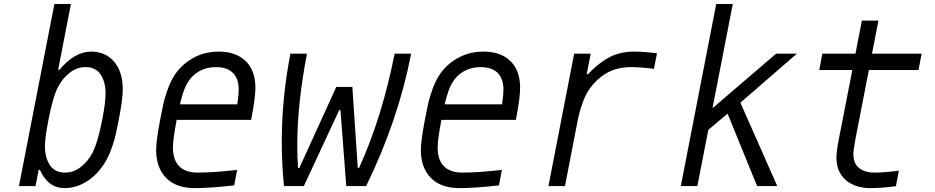

<svg xmlns="http://www.w3.org/2000/svg" viewBox="-20 -937 4707 967"><path d="M438.8 -677.1Q511.7 -677.1 555 -626Q598.3 -574.9 598.3 -486.3Q598.3 -438.8 578.1 -333.3Q569 -287.8 563.5 -263Q557.9 -238.3 547.2 -204.8Q536.5 -171.2 522.8 -143.9Q485.7 -71 427.7 -30.3Q369.8 10.4 305.3 10.4Q222 10.4 181 -81.4H174.5L158.9 0H75.5L253.9 -916.7H337.2L272.8 -585.3H279.3Q356.1 -677.1 438.8 -677.1ZM410.8 -599Q367.2 -599 331.1 -570.6Q294.9 -542.3 272.8 -500Q246.7 -451.2 224 -333.3Q206.4 -242.8 206.4 -199.9Q206.4 -142.6 231.4 -105.1Q256.5 -67.7 307.3 -67.7Q350.9 -67.7 387 -96Q423.2 -124.3 445.3 -166.7Q472 -217.4 494.8 -333.3Q511.7 -420.6 511.7 -466.8Q511.7 -524.1 487 -561.5Q462.2 -599 410.8 -599Z M1182.3 -485Q1182.3 -540.4 1153.3 -569.7Q1124.3 -599 1067.1 -599Q1020.2 -599 983.1 -578.1Q946 -557.3 924.5 -520.2Q904.9 -489.6 886.1 -411.5H1175.1Q1182.3 -459 1182.3 -485ZM850.9 -196Q850.9 -67.7 976.6 -67.7Q1052.7 -67.7 1174.5 -81.4L1159.5 -3.3Q1039.1 10.4 961.6 10.4Q866.5 10.4 816.4 -41.3Q766.3 -93.1 766.3 -182.3Q766.3 -225.9 786.5 -333.3Q796.2 -384.8 802.7 -413.7Q809.2 -442.7 822.3 -480.5Q835.3 -518.2 851.6 -546.2Q884.8 -604.2 945.3 -640.6Q1005.9 -677.1 1082 -677.1Q1168 -677.1 1217.1 -629.6Q1266.3 -582 1266.3 -495.4Q1266.3 -443.4 1244.8 -333.3H869.8Q850.9 -233.7 850.9 -196Z M1673.8 -499.3H1754.6L1781.9 -91.1H1788.4Q1904.9 -348.3 1967.4 -666.7H2050.8Q1985.7 -331.4 1824.2 0H1724L1694.7 -382.2H1688.2L1510.4 0H1410.2Q1399.1 -113.9 1399.1 -221.4Q1399.1 -444.7 1442.7 -666.7H1526Q1477.2 -413.4 1477.2 -203.1Q1477.2 -145.8 1481.1 -91.1H1487.6Z M2515.6 -485Q2515.6 -540.4 2486.7 -569.7Q2457.7 -599 2400.4 -599Q2353.5 -599 2316.4 -578.1Q2279.3 -557.3 2257.8 -520.2Q2238.3 -489.6 2219.4 -411.5H2508.5Q2515.6 -459 2515.6 -485ZM2184.2 -196Q2184.2 -67.7 2309.9 -67.7Q2386.1 -67.7 2507.8 -81.4L2492.8 -3.3Q2372.4 10.4 2294.9 10.4Q2199.9 10.4 2149.7 -41.3Q2099.6 -93.1 2099.6 -182.3Q2099.6 -225.9 2119.8 -333.3Q2129.6 -384.8 2136.1 -413.7Q2142.6 -442.7 2155.6 -480.5Q2168.6 -518.2 2184.9 -546.2Q2218.1 -604.2 2278.6 -640.6Q2339.2 -677.1 2415.4 -677.1Q2501.3 -677.1 2550.5 -629.6Q2599.6 -582 2599.6 -495.4Q2599.6 -443.4 2578.1 -333.3H2203.1Q2184.2 -233.7 2184.2 -196Z M3158.2 -599Q3069.7 -599 3009.1 -551.4Q2977.2 -526.7 2954.4 -496.4Q2931.6 -466.1 2918.3 -430Q2904.9 -393.9 2898.8 -370.4Q2892.6 -347 2885.4 -309.2L2825.5 0H2742.2L2871.7 -666.7H2955.1L2934.9 -563.2H2941.4Q2992.8 -618.5 3047.5 -647.8Q3102.2 -677.1 3173.2 -677.1Q3221.4 -677.1 3289.1 -668.6L3273.4 -590.5Q3205.7 -599 3158.2 -599Z M3492.2 0H3408.9L3587.2 -916.7H3670.6L3568.4 -391.9L3888.7 -666.7H3993.5L3709 -419.9L3894.5 0H3793L3644.5 -364.6L3547.5 -283.2Z M4278 -160.2Q4278 -113.9 4306.6 -90.8Q4335.3 -67.7 4386.7 -67.7Q4432.9 -67.7 4507.2 -77.5L4492.2 0.7Q4419.9 10.4 4365.2 10.4Q4286.5 10.4 4239.6 -30.3Q4192.7 -71 4192.7 -143.2Q4192.7 -175.8 4204.4 -234.4L4272.8 -584.6H4106.1L4121.7 -666.7H4288.4L4321 -833.3H4404.3L4371.7 -666.7H4621.7L4606.1 -584.6H4356.1L4289.1 -240.9Q4278 -182.9 4278 -160.2Z"/></svg>

Font: Monoid
Style: Italic
Weight: 400
Width: 4
Italic angle: -11°
Monospace: yes
Version: Version 0.61